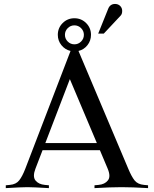

<svg xmlns="http://www.w3.org/2000/svg" viewBox="-20 -969 792 989"><path d="M277.8 -789.6Q277.8 -825.2 302.7 -850.1Q327.6 -875 363.3 -875Q398.9 -875 423.8 -850.1Q448.7 -825.2 448.7 -789.6Q448.7 -759.8 430.7 -736.6Q412.6 -713.4 384.3 -706.5L640.6 -100.1Q657.2 -60.1 673.3 -39.6Q689.5 -19.5 721.7 -16.6L742.7 -14.6V0Q661.1 -4.9 606 -4.9Q551.3 -4.9 466.8 0V-14.6L487.8 -16.6Q520 -19.5 535.6 -39.6Q551.8 -59.1 534.7 -100.1L494.6 -195.3H199.2L162.6 -100.1Q147 -59.6 162.6 -39.6Q178.7 -19.5 210.9 -16.6L231.9 -14.6V0Q150.4 -4.9 121.1 -4.9Q91.3 -4.9 9.8 0V-14.6L30.8 -16.6Q63 -19.5 78.6 -39.6Q94.7 -59.6 110.4 -100.1L343.3 -706.5Q314.9 -713.4 296.4 -736.3Q277.8 -759.3 277.8 -789.6ZM479 -231.9 339.8 -561.5 213.4 -231.9ZM328.9 -824Q314.5 -809.6 314.5 -789.6Q314.5 -769.5 328.9 -755.1Q343.3 -740.7 363.3 -740.7Q383.3 -740.7 397.7 -755.1Q412.1 -769.5 412.1 -789.6Q412.1 -809.6 397.7 -824Q383.3 -838.4 363.3 -838.4Q343.3 -838.4 328.9 -824ZM514.6 -795.9H485.8L538.1 -925.8Q541 -933.1 546.4 -938.5Q556.6 -948.7 572.3 -948.7Q588.4 -948.7 598.9 -938.5Q609.4 -928.2 609.4 -912.6Q609.4 -896.5 601.1 -888.2Z"/></svg>

Font: Flanker
Style: Regular
Weight: 400
Designer: Flanker
Foundry: Flanker
Version: Version 2.027